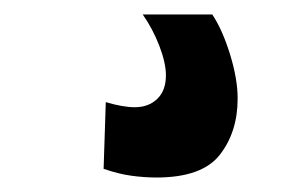

<svg xmlns="http://www.w3.org/2000/svg" viewBox="-20 -25 425 265"><path d="M126 116Q150 123 166 123Q185 123 197 111.5Q209 100 209 79Q209 62 200 38.5Q191 15 177 -5H273Q287 16 297.5 50Q308 84 308 111Q308 157 283.5 188.5Q259 220 196 220Q179 220 161 217.5Q143 215 123 208Z"/></svg>

Font: Georama SemiCondensed
Style: Bold
Weight: 700
Width: 4
Designer: Jean-Baptiste Levee
Foundry: Production Type
Version: Version 1.000